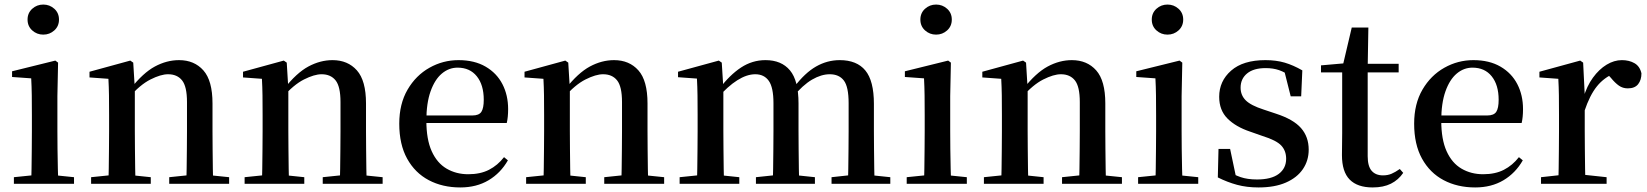

<svg xmlns="http://www.w3.org/2000/svg" viewBox="-20 -807 7232 843"><path d="M41 0V-29L149 -40H198L305 -29V0ZM117 0Q118 -25 118.5 -66.5Q119 -108 119.5 -153Q120 -198 120 -232V-300Q120 -350 119.5 -388.5Q119 -427 117 -463L33 -469V-494L223 -541L235 -532L232 -385V-232Q232 -198 232.5 -153Q233 -108 234 -66.5Q235 -25 236 0ZM170 -655Q142 -655 121.5 -673.5Q101 -692 101 -721Q101 -750 121.5 -768.5Q142 -787 170 -787Q198 -787 218.5 -768.5Q239 -750 239 -721Q239 -692 218.5 -673.5Q198 -655 170 -655Z M380 0V-29L487 -40H537L642 -29V0ZM456 0Q457 -25 457.5 -66.5Q458 -108 458.5 -153Q459 -198 459 -232V-301Q459 -352 458.5 -388.5Q458 -425 456 -461L373 -467V-492L552 -541L565 -532L572 -417V-415V-232Q572 -198 572.5 -153Q573 -108 573.5 -66.5Q574 -25 575 0ZM723 0V-29L829 -40H879L986 -29V0ZM798 0Q799 -25 799.5 -66Q800 -107 800.5 -152Q801 -197 801 -232V-359Q801 -427 779.5 -454Q758 -481 718 -481Q686 -481 640.5 -458Q595 -435 546 -379L539 -417H553Q608 -487 660 -515Q712 -543 766 -543Q833 -543 873 -498Q913 -453 913 -353V-232Q913 -197 913.5 -152Q914 -107 914.5 -66Q915 -25 916 0Z M1054 0V-29L1161 -40H1211L1316 -29V0ZM1130 0Q1131 -25 1131.5 -66.5Q1132 -108 1132.5 -153Q1133 -198 1133 -232V-301Q1133 -352 1132.5 -388.5Q1132 -425 1130 -461L1047 -467V-492L1226 -541L1239 -532L1246 -417V-415V-232Q1246 -198 1246.5 -153Q1247 -108 1247.5 -66.5Q1248 -25 1249 0ZM1397 0V-29L1503 -40H1553L1660 -29V0ZM1472 0Q1473 -25 1473.5 -66Q1474 -107 1474.5 -152Q1475 -197 1475 -232V-359Q1475 -427 1453.5 -454Q1432 -481 1392 -481Q1360 -481 1314.5 -458Q1269 -435 1220 -379L1213 -417H1227Q1282 -487 1334 -515Q1386 -543 1440 -543Q1507 -543 1547 -498Q1587 -453 1587 -353V-232Q1587 -197 1587.5 -152Q1588 -107 1588.5 -66Q1589 -25 1590 0Z M2001 16Q1923 16 1862.5 -16Q1802 -48 1767.5 -110.5Q1733 -173 1733 -264Q1733 -351 1769.5 -413.5Q1806 -476 1865.5 -509.5Q1925 -543 1993 -543Q2063 -543 2112 -514.5Q2161 -486 2186 -437.5Q2211 -389 2211 -328Q2211 -292 2205 -267H1783V-300H2054Q2083 -300 2093.5 -316Q2104 -332 2104 -369Q2104 -434 2073.5 -472Q2043 -510 1989 -510Q1951 -510 1920 -484Q1889 -458 1870.5 -406Q1852 -354 1852 -277Q1852 -195 1875.5 -143Q1899 -91 1941 -66.5Q1983 -42 2036 -42Q2089 -42 2127 -61.5Q2165 -81 2193 -117L2210 -103Q2178 -47 2125 -15.5Q2072 16 2001 16Z M2290 0V-29L2397 -40H2447L2552 -29V0ZM2366 0Q2367 -25 2367.5 -66.5Q2368 -108 2368.5 -153Q2369 -198 2369 -232V-301Q2369 -352 2368.5 -388.5Q2368 -425 2366 -461L2283 -467V-492L2462 -541L2475 -532L2482 -417V-415V-232Q2482 -198 2482.5 -153Q2483 -108 2483.5 -66.5Q2484 -25 2485 0ZM2633 0V-29L2739 -40H2789L2896 -29V0ZM2708 0Q2709 -25 2709.5 -66Q2710 -107 2710.5 -152Q2711 -197 2711 -232V-359Q2711 -427 2689.5 -454Q2668 -481 2628 -481Q2596 -481 2550.5 -458Q2505 -435 2456 -379L2449 -417H2463Q2518 -487 2570 -515Q2622 -543 2676 -543Q2743 -543 2783 -498Q2823 -453 2823 -353V-232Q2823 -197 2823.5 -152Q2824 -107 2824.5 -66Q2825 -25 2826 0Z M2964 0V-29L3071 -40H3121L3226 -29V0ZM3040 0Q3041 -25 3041.5 -66.5Q3042 -108 3042.5 -153Q3043 -198 3043 -232V-302Q3043 -352 3042.5 -388.5Q3042 -425 3040 -462L2957 -468V-492L3136 -541L3149 -532L3156 -420V-417V-232Q3156 -198 3156.5 -153Q3157 -108 3157.5 -66.5Q3158 -25 3159 0ZM3299 0V-29L3403 -40H3454L3558 -29V0ZM3373 0Q3374 -25 3374.5 -66Q3375 -107 3375.5 -152Q3376 -197 3376 -232V-354Q3376 -423 3355.5 -452Q3335 -481 3296 -481Q3259 -481 3217 -454.5Q3175 -428 3130 -376L3123 -417H3138Q3184 -478 3233.5 -510.5Q3283 -543 3341 -543Q3411 -543 3448.5 -498Q3486 -453 3486 -353V-232Q3486 -197 3486.5 -152Q3487 -107 3487.5 -66Q3488 -25 3489 0ZM3631 0V-29L3732 -40H3784L3889 -29V0ZM3703 0Q3704 -25 3704.5 -66Q3705 -107 3705.5 -152Q3706 -197 3706 -232V-354Q3706 -426 3685 -453.5Q3664 -481 3623 -481Q3586 -481 3545.5 -457.5Q3505 -434 3460 -380L3451 -425H3467Q3514 -487 3563 -515Q3612 -543 3667 -543Q3742 -543 3779.5 -497.5Q3817 -452 3817 -351V-232Q3817 -197 3817.5 -152Q3818 -107 3818.5 -66Q3819 -25 3820 0Z M3961 0V-29L4069 -40H4118L4225 -29V0ZM4037 0Q4038 -25 4038.5 -66.5Q4039 -108 4039.5 -153Q4040 -198 4040 -232V-300Q4040 -350 4039.5 -388.5Q4039 -427 4037 -463L3953 -469V-494L4143 -541L4155 -532L4152 -385V-232Q4152 -198 4152.5 -153Q4153 -108 4154 -66.5Q4155 -25 4156 0ZM4090 -655Q4062 -655 4041.5 -673.5Q4021 -692 4021 -721Q4021 -750 4041.5 -768.5Q4062 -787 4090 -787Q4118 -787 4138.5 -768.5Q4159 -750 4159 -721Q4159 -692 4138.5 -673.5Q4118 -655 4090 -655Z M4300 0V-29L4407 -40H4457L4562 -29V0ZM4376 0Q4377 -25 4377.5 -66.5Q4378 -108 4378.5 -153Q4379 -198 4379 -232V-301Q4379 -352 4378.5 -388.5Q4378 -425 4376 -461L4293 -467V-492L4472 -541L4485 -532L4492 -417V-415V-232Q4492 -198 4492.5 -153Q4493 -108 4493.5 -66.5Q4494 -25 4495 0ZM4643 0V-29L4749 -40H4799L4906 -29V0ZM4718 0Q4719 -25 4719.5 -66Q4720 -107 4720.5 -152Q4721 -197 4721 -232V-359Q4721 -427 4699.5 -454Q4678 -481 4638 -481Q4606 -481 4560.5 -458Q4515 -435 4466 -379L4459 -417H4473Q4528 -487 4580 -515Q4632 -543 4686 -543Q4753 -543 4793 -498Q4833 -453 4833 -353V-232Q4833 -197 4833.5 -152Q4834 -107 4834.5 -66Q4835 -25 4836 0Z M4977 0V-29L5085 -40H5134L5241 -29V0ZM5053 0Q5054 -25 5054.5 -66.5Q5055 -108 5055.5 -153Q5056 -198 5056 -232V-300Q5056 -350 5055.5 -388.5Q5055 -427 5053 -463L4969 -469V-494L5159 -541L5171 -532L5168 -385V-232Q5168 -198 5168.5 -153Q5169 -108 5170 -66.5Q5171 -25 5172 0ZM5106 -655Q5078 -655 5057.5 -673.5Q5037 -692 5037 -721Q5037 -750 5057.5 -768.5Q5078 -787 5106 -787Q5134 -787 5154.5 -768.5Q5175 -750 5175 -721Q5175 -692 5154.5 -673.5Q5134 -655 5106 -655Z M5506 16Q5454 16 5411.5 4.5Q5369 -7 5327 -28L5330 -153H5381L5409 -20L5366 -24V-60Q5396 -40 5426.5 -29.5Q5457 -19 5499 -19Q5562 -19 5594.5 -43.5Q5627 -68 5627 -110Q5627 -145 5605.5 -168Q5584 -191 5523 -210L5469 -229Q5406 -250 5369.5 -286.5Q5333 -323 5333 -382Q5333 -451 5385.5 -497Q5438 -543 5536 -543Q5583 -543 5620.5 -532Q5658 -521 5698 -498L5693 -384H5647L5615 -511L5652 -500V-469Q5622 -490 5596 -499Q5570 -508 5537 -508Q5484 -508 5455.5 -484.5Q5427 -461 5427 -422Q5427 -389 5449.5 -366.5Q5472 -344 5528 -326L5582 -308Q5659 -283 5692.5 -244.5Q5726 -206 5726 -150Q5726 -102 5700.5 -64.5Q5675 -27 5626 -5.5Q5577 16 5506 16Z M5929 -489V-527H6121V-489ZM6007 16Q5940 16 5906 -18.5Q5872 -53 5872 -126Q5872 -152 5872.5 -173Q5873 -194 5873 -223V-489H5780V-520L5894 -530L5875 -516L5915 -686H5988L5985 -511V-500V-121Q5985 -77 6002.5 -57Q6020 -37 6052 -37Q6073 -37 6089.5 -44Q6106 -51 6126 -65L6141 -48Q6120 -17 6087 -0.5Q6054 16 6007 16Z M6457 16Q6379 16 6318.5 -16Q6258 -48 6223.5 -110.5Q6189 -173 6189 -264Q6189 -351 6225.5 -413.5Q6262 -476 6321.5 -509.5Q6381 -543 6449 -543Q6519 -543 6568 -514.5Q6617 -486 6642 -437.5Q6667 -389 6667 -328Q6667 -292 6661 -267H6239V-300H6510Q6539 -300 6549.5 -316Q6560 -332 6560 -369Q6560 -434 6529.5 -472Q6499 -510 6445 -510Q6407 -510 6376 -484Q6345 -458 6326.5 -406Q6308 -354 6308 -277Q6308 -195 6331.5 -143Q6355 -91 6397 -66.5Q6439 -42 6492 -42Q6545 -42 6583 -61.5Q6621 -81 6649 -117L6666 -103Q6634 -47 6581 -15.5Q6528 16 6457 16Z M6746 0V-29L6855 -41H6922L7034 -29V0ZM6822 0Q6823 -25 6823.5 -66.5Q6824 -108 6824.5 -153Q6825 -198 6825 -232V-301Q6825 -352 6824.5 -388.5Q6824 -425 6822 -461L6739 -467V-492L6918 -541L6931 -532L6938 -390V-389V-232Q6938 -198 6938.5 -153Q6939 -108 6939.5 -66.5Q6940 -25 6941 0ZM6937 -320 6909 -377H6932Q6947 -429 6974 -466Q7001 -503 7034 -523Q7067 -543 7101 -543Q7133 -543 7156.5 -529.5Q7180 -516 7187 -485Q7187 -456 7172.5 -437.5Q7158 -419 7127 -419Q7105 -419 7088 -431Q7071 -443 7053 -465L7030 -490L7070 -486Q7023 -467 6991.5 -428Q6960 -389 6937 -320Z"/></svg>

Font: Noto Serif JP ExtraLight SemiBold
Style: Regular
Weight: 600
Version: Version 2.003-H1;hotconv 1.1.1;makeotfexe 2.6.0